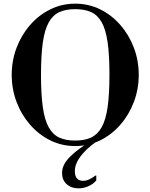

<svg xmlns="http://www.w3.org/2000/svg" viewBox="-20 -786 822 1049"><path d="M391 12Q318 12 255 -19Q192 -50 144.5 -104.5Q97 -159 70.5 -229Q44 -299 44 -377Q44 -455 70.5 -525Q97 -595 144.5 -649.5Q192 -704 255 -735Q318 -766 391 -766Q464 -766 527 -735Q590 -704 637.5 -649.5Q685 -595 711.5 -525Q738 -455 738 -377Q738 -299 711.5 -229Q685 -159 637.5 -104.5Q590 -50 527 -19Q464 12 391 12ZM391 -18Q442 -18 477.5 -34.5Q513 -51 535.5 -91Q558 -131 568 -201Q578 -271 578 -378Q578 -485 568 -555Q558 -625 535.5 -664.5Q513 -704 477.5 -720Q442 -736 391 -736Q340 -736 304.5 -720Q269 -704 246.5 -664Q224 -624 214 -554Q204 -484 204 -377Q204 -270 214 -200Q224 -130 246.5 -90Q269 -50 304.5 -34Q340 -18 391 -18ZM409 243Q369 243 344 220Q319 197 319 159Q319 133 333 108Q347 83 379.5 54.5Q412 26 467 -10H503Q446 32 417.5 71.5Q389 111 389 149Q389 202 435 202Q449 202 464.5 195.5Q480 189 502 173H506V200Q490 219 464 231Q438 243 409 243Z"/></svg>

Font: Libre Bodoni
Style: Regular
Weight: 400
Designer: Pablo Impallari, Rodrigo Fuenzalida
Foundry: Impallari Type
Version: Version 2.005;gftools[0.9.23]